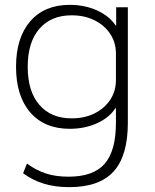

<svg xmlns="http://www.w3.org/2000/svg" viewBox="-20 -550 638 790"><path d="M265 220Q207 220 161 206Q115 192 75 163L91 123Q129 151 169.5 164Q210 177 262 177Q364 177 410.5 124Q457 71 457 -45V-105H455Q430 -66 379.5 -43Q329 -20 267 -20Q163 -20 104.5 -87.5Q46 -155 46 -275Q46 -395 104.5 -462.5Q163 -530 267 -530Q329 -530 379.5 -507Q430 -484 456 -445H458V-520H506V-45Q506 91 447.5 155.5Q389 220 265 220ZM275 -63Q328 -63 369 -83.5Q410 -104 433.5 -139.5Q457 -175 457 -221V-329Q457 -375 433.5 -410.5Q410 -446 369 -466.5Q328 -487 275 -487Q190 -487 142 -431.5Q94 -376 94 -275Q94 -174 142 -118.5Q190 -63 275 -63Z"/></svg>

Font: M PLUS 2 Thin Light
Style: Regular
Weight: 300
Version: Version 1.001